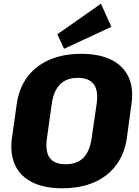

<svg xmlns="http://www.w3.org/2000/svg" viewBox="-20 -1000 748 1031"><path d="M314 11Q218 11 153.5 -21Q89 -53 61 -113.5Q33 -174 44 -258L70 -442Q82 -527 127 -587Q172 -647 245.5 -679Q319 -711 416 -711Q513 -711 577.5 -679Q642 -647 670 -587Q698 -527 686 -442L661 -258Q649 -174 604 -113.5Q559 -53 485.5 -21Q412 11 314 11ZM332 -118Q393 -118 427.5 -152.5Q462 -187 472 -257L499 -443Q509 -513 483.5 -547.5Q458 -582 398 -582Q338 -582 303 -547.5Q268 -513 258 -443L232 -257Q222 -187 247 -152.5Q272 -118 332 -118ZM578 -856 324 -738 288 -816 522 -980Z"/></svg>

Font: Pathway Extreme SemiCondensed ExtraBold
Style: Italic
Weight: 800
Width: 4
Italic angle: -8°
Version: Version 1.001;gftools[0.9.26]